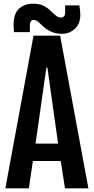

<svg xmlns="http://www.w3.org/2000/svg" viewBox="-20 -1029 512 1049"><path d="M9.3 0 163.1 -834H308.6L462.9 0H335L312 -149.4H159.7L137.7 0ZM174.3 -244.6H297.4L238.8 -660.2H233.4ZM317.4 -844.2Q265.6 -844.2 223.6 -877.9Q215.3 -885.3 204.3 -895.5Q193.4 -905.8 189 -909.7Q184.6 -913.6 178 -916.7Q171.4 -919.9 164.1 -919.9Q143.1 -919.9 143.1 -888.7V-853.5H56.2Q54.2 -882.8 54.2 -893.1Q54.2 -954.6 84 -981.7Q113.8 -1008.8 162.1 -1008.8Q189.5 -1008.8 209.5 -1001Q229.5 -993.2 250 -976.1Q251.5 -974.6 260.5 -965.8Q269.5 -957 273.7 -953.6Q277.8 -950.2 285.4 -944.1Q293 -938 299.3 -935.5Q305.7 -933.1 311.5 -933.1Q335.9 -933.1 335.9 -961.4V-999.5H413.6Q418.9 -967.3 418.9 -947.8Q418.9 -899.4 389.2 -871.8Q359.4 -844.2 317.4 -844.2Z"/></svg>

Font: FjallaOne
Style: Regular
Weight: 400
Designer: Irina Smirnova
Foundry: Irina Smirnova
Version: Version 1.001